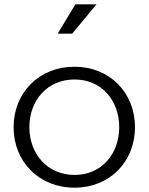

<svg xmlns="http://www.w3.org/2000/svg" viewBox="-20 -822 688 889"><path d="M314 -666 427 -802H329L247 -666ZM605 -233C605 -393 488 -513 325 -513C161 -513 43 -393 43 -233C43 -73 161 47 325 47C488 47 605 -73 605 -233ZM325 -12C199 -12 116 -110 116 -233C116 -356 198 -454 325 -454C451 -454 532 -356 532 -233C532 -110 451 -12 325 -12Z"/></svg>

Font: LINE Seed JP_OTF Regular
Style: Regular
Weight: 400
Designer: LY Corporation & Fontrix & Fontworks
Version: Version 1.002